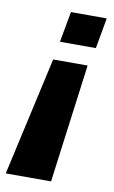

<svg xmlns="http://www.w3.org/2000/svg" viewBox="-118 -630 459 774"><g transform="rotate(10 111.0 -243.0)"><path d="M212 -385.5H71L-37.5 100H148ZM232.5 -460.5 255 -586H108.5L85.5 -460.5Z"/></g></svg>

Font: Anybody ExtraExpanded Medium
Style: Italic
Weight: 500
Width: 8
Italic angle: -10°
Version: Version 1.113;gftools[0.9.25]